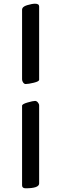

<svg xmlns="http://www.w3.org/2000/svg" viewBox="-20 -725 330 1035"><path d="M169 -181Q177 -181 184 -173Q191 -165 191 -156V264Q191 290 118 290Q99 290 99 274V-155Q99 -164 128.5 -172.5Q158 -181 169 -181ZM118 -272Q111 -272 105 -280Q99 -288 99 -297V-672Q99 -689 126 -697Q153 -705 169 -705Q191 -705 191 -690V-295Q191 -286 162 -279Q133 -272 118 -272Z"/></svg>

Font: EB Garamond 12
Style: Bold
Weight: 700
Version: Version 0.016